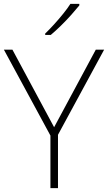

<svg xmlns="http://www.w3.org/2000/svg" viewBox="-20 -970 557 990"><path d="M259 -314 474 -714H517L279 -275V0H240V-271L0 -714H44ZM389 -942Q372 -921 347.5 -893.5Q323 -866 295 -838.5Q267 -811 242 -790H213V-797Q234 -817 259 -844.5Q284 -872 306.5 -900Q329 -928 343 -950H389Z"/></svg>

Font: Noto Sans Gujarati ExtraLight
Style: Regular
Weight: 200
Designer: Jelle Bosma - Monotype Design Team, Universal Thirst
Foundry: Monotype Imaging Inc.
Version: Version 2.106; ttfautohint (v1.8.4.7-5d5b)